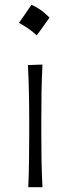

<svg xmlns="http://www.w3.org/2000/svg" viewBox="-20 -779 292 799"><path d="M110.9 -759.1Q127 -752.6 145.5 -740Q164.1 -727.4 186.1 -705.9Q173.2 -687.6 160 -669.1Q146.9 -650.6 132.9 -631.8Q116.3 -647.4 97.2 -660.5Q78.1 -673.7 58.8 -683.9Q72.2 -702.7 84.8 -720.9Q97.5 -739.2 110.9 -759.1ZM97.7 0Q100.1 -57.1 100.8 -110.1Q101.6 -163.1 101.6 -226.1V-277.3Q101.6 -342.3 100.3 -396.7Q99.1 -451.2 96.2 -508.3L156.7 -510.3Q153.8 -452.6 152.8 -397.7Q151.9 -342.8 151.9 -277.3V-226.1Q151.9 -163.1 152.8 -110.1Q153.8 -57.1 156.7 0Z"/></svg>

Font: Pinar DS1 Light
Style: Regular
Weight: 300
Designer: Amin Abedi
Version: Version 3.000